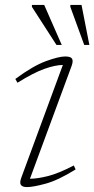

<svg xmlns="http://www.w3.org/2000/svg" viewBox="-20 -752 384 782"><path d="M67 -29 236 -487.5Q204.5 -487 160.8 -471.5Q117 -456 51 -415L42.5 -430.5Q115 -484 167.2 -503Q219.5 -522 245.5 -522Q268 -522 273.5 -512.8Q279 -503.5 271.5 -483L102 -24Q132 -24 175 -34.8Q218 -45.5 280.5 -78L288 -62Q216.5 -17.5 165.5 -3.8Q114.5 10 90 10Q71.5 10 65.2 1.2Q59 -7.5 67 -29ZM231.5 -569H210L110 -724V-732H160ZM344 -569H323L266.5 -724V-732H312Z"/></svg>

Font: Newsreader 6pt ExtraLight
Style: Italic
Weight: 275
Italic angle: -17°
Designer: Hugues Gentile
Foundry: Production Type
Version: Version 1.003; ttfautohint (v1.8.3)